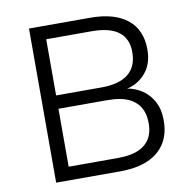

<svg xmlns="http://www.w3.org/2000/svg" viewBox="-79 -785 874 865"><g transform="rotate(-10 358.0 -352.5)"><path d="M109 0V-705H390Q499 -705 558.5 -657.5Q618 -610 618 -520Q618 -454 583 -413Q548 -372 495 -361V-362Q532 -357 564 -336Q596 -315 615.5 -279Q635 -243 635 -193Q635 -130 607.5 -87Q580 -44 528 -22Q476 0 402 0ZM177 -61H399Q433 -61 460 -66Q487 -71 507 -82Q527 -93 540 -108.5Q553 -124 559.5 -144.5Q566 -165 566 -191Q566 -219 559 -241Q552 -263 538 -279Q524 -295 504.5 -305.5Q485 -316 458.5 -321Q432 -326 399 -326H177ZM177 -387H384Q466 -387 507.5 -420.5Q549 -454 549 -520Q549 -581 508.5 -612.5Q468 -644 384 -644H177Z"/></g></svg>

Font: Nunito Sans 8pt Light
Style: Regular
Weight: 300
Version: Version 3.101;gftools[0.9.27]